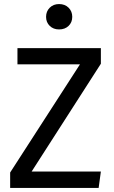

<svg xmlns="http://www.w3.org/2000/svg" viewBox="-20 -926 562 946"><path d="M336 -843Q336 -816 318 -798.5Q300 -781 271 -781Q243 -781 225 -798.5Q207 -816 207 -843Q207 -870 225 -888Q243 -906 271 -906Q300 -906 318 -888Q336 -870 336 -843ZM477 -612 136 -81H477L466 0H30V-76L374 -609H66V-689H477Z"/></svg>

Font: Wolseley Sans
Style: Regular
Weight: 400
Designer: Carrois Corporate & Edenspiekermann AG
Foundry: Carrois Corporate GbR & Edenspiekermann AG
Version: Version 4.202